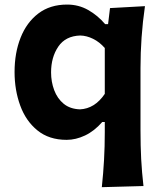

<svg xmlns="http://www.w3.org/2000/svg" viewBox="-20 -586 693 824"><path d="M417 217.3Q423.3 157.7 426.5 100.3Q429.7 43 429.7 -19V-62.5H418.9Q384.8 -23.4 345 -4.6Q305.2 14.2 266.1 14.2Q190.4 14.2 140.6 -26.4Q90.8 -66.9 66.7 -133.3Q42.5 -199.7 42.5 -276.9Q42.5 -358.9 68.4 -424.3Q94.2 -489.7 144.5 -528.1Q194.8 -566.4 268.1 -566.4Q317.4 -566.4 358.6 -543Q399.9 -519.5 431.2 -482.4H443.8L452.1 -551.3L602.1 -559.6Q592.3 -492.2 587.6 -425.5Q583 -358.9 583 -294.4V-27.3Q583 41 585.9 96.9Q588.9 152.8 595.7 212.4ZM323.2 -116.7Q386.7 -119.6 429.7 -183.1V-379.9Q407.2 -405.8 379.4 -419.4Q351.6 -433.1 324.2 -433.6Q261.2 -431.6 230.2 -386Q199.2 -340.3 199.2 -275.4Q199.2 -234.9 212.6 -199Q226.1 -163.1 253.4 -140.6Q280.8 -118.2 323.2 -116.7Z"/></svg>

Font: Pinar-DS3-FD Bold
Style: Regular
Weight: 700
Designer: Amin Abedi
Version: Version 3.000